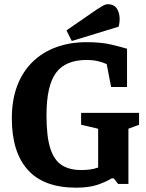

<svg xmlns="http://www.w3.org/2000/svg" viewBox="-20 -864 688 902"><path d="M337.6 17.7Q186 17.7 110.8 -65.8Q35.6 -149.3 35.6 -307.8Q35.6 -394.9 61.1 -461.5Q86.5 -528.1 133.3 -573.5Q180.1 -619 244.4 -642.4Q308.7 -665.9 386.4 -665.9Q454.4 -665.9 500.7 -655Q547.1 -644.1 576.8 -635.1V-455.4H502L481.2 -563Q461.8 -571.6 438.6 -577Q415.3 -582.4 388.9 -582.4Q286.8 -582.4 242.6 -521.4Q198.4 -460.4 198.4 -322.3Q198.4 -223 216.2 -167.2Q234.1 -111.4 270.2 -88.3Q306.4 -65.2 360.9 -65.2Q378.2 -65.2 393.1 -66.7Q408.1 -68.3 420 -70.9Q431.9 -73.6 441.1 -76.9V-259.2L361.1 -278V-333.7H633.3V-277.7L583.3 -259.3V0H534.8L514.4 -26.2H504.9Q477.1 -9.1 437.3 4.3Q397.6 17.7 337.6 17.7ZM317.2 -671.4 292.3 -721.3 435.3 -819.9Q448.3 -828.3 462.1 -836.3Q475.9 -844.2 486.9 -844.2Q512.5 -844.2 525.6 -828.2Q538.6 -812.2 541.3 -787.8Q544.1 -763.4 537.1 -738.6Z"/></svg>

Font: Faustina Light
Style: Regular
Weight: 300
Designer: Alfonso Garcia
Foundry: http://www.omnibus-type.com
Version: Version 1.200